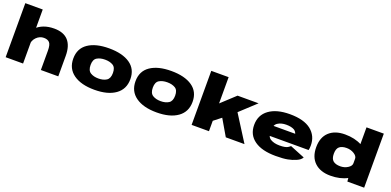

<svg xmlns="http://www.w3.org/2000/svg" viewBox="-0 -1699 5337 2621"><g transform="rotate(20 2668.5 -389.0)"><path d="M52.5 0H305.5V-785H52.5ZM564 0H817V-296.5Q817 -443 749 -518.8Q681 -594.5 543.5 -594.5Q377.5 -594.5 277.2 -494.5Q177 -394.5 177 -322L299.5 -259.5Q299.5 -332 346 -379.5Q392.5 -427 454.5 -427Q509.5 -427 536.8 -396.8Q564 -366.5 564 -280.5Z M1340.5 4Q1534.5 4 1644.8 -74.8Q1755 -153.5 1755 -299Q1755 -445.5 1644.8 -521.2Q1534.5 -597 1340.5 -597Q1147 -597 1036.5 -521.2Q926 -445.5 926 -299Q926 -153.5 1036.5 -74.8Q1147 4 1340.5 4ZM1340.5 -159.5Q1271 -159.5 1224.5 -188.5Q1178 -217.5 1178 -297.5Q1178 -377.5 1224.5 -405.2Q1271 -433 1340.5 -433Q1410.5 -433 1456.5 -405.2Q1502.5 -377.5 1502.5 -297.5Q1502.5 -217.5 1456.5 -188.5Q1410.5 -159.5 1340.5 -159.5Z M2244.5 4Q2438.5 4 2548.8 -74.8Q2659 -153.5 2659 -299Q2659 -445.5 2548.8 -521.2Q2438.5 -597 2244.5 -597Q2051 -597 1940.5 -521.2Q1830 -445.5 1830 -299Q1830 -153.5 1940.5 -74.8Q2051 4 2244.5 4ZM2244.5 -159.5Q2175 -159.5 2128.5 -188.5Q2082 -217.5 2082 -297.5Q2082 -377.5 2128.5 -405.2Q2175 -433 2244.5 -433Q2314.5 -433 2360.5 -405.2Q2406.5 -377.5 2406.5 -297.5Q2406.5 -217.5 2360.5 -188.5Q2314.5 -159.5 2244.5 -159.5Z M3110.5 -239.5 3250.5 0H3522L3279 -384ZM2754 0H3006V-151L3119.5 -239.5L3277 -371.5L3512.5 -589.5H3207L3006 -403.5V-785H2754Z M3975.5 6.5V-146Q3897.5 -146 3847 -176Q3796 -204 3796 -292Q3796 -380.5 3845.5 -412Q3895 -444.5 3969 -444.5Q4044 -444.5 4087.5 -419Q4113 -402 4124.5 -369.5H3774.5V-223.5H4372.5Q4379.5 -253 4379.5 -292Q4379.5 -429.5 4276 -513.5Q4171 -596.5 3968 -596.5Q3774.5 -596.5 3665.5 -516.5Q3556 -436.5 3556 -292.5Q3556 -149 3666.5 -71Q3775 6.5 3975.5 6.5ZM3975.5 -146V6.5Q4086 6.5 4149 -6Q4211 -17.5 4268 -43Q4324.5 -67.5 4344 -105.5L4129 -192.5Q4110 -176 4093 -166Q4075.5 -156.5 4048.5 -151.5Q4022 -146 3975.5 -146Z M5016.5 0H5260.5V-785H5009V-79.5ZM4769.5 4Q4911 4 5014.2 -51.5Q5117.5 -107 5117.5 -156L5009 -262Q5009 -223.5 4960.8 -193Q4912.5 -162.5 4852 -162.5Q4784.5 -162.5 4748.5 -192.2Q4712.5 -222 4712.5 -295Q4712.5 -368 4748.5 -397.8Q4784.5 -427.5 4852 -427.5Q4912.5 -427.5 4960.8 -397.5Q5009 -367.5 5009 -329L5117.5 -434Q5117.5 -483 5014.2 -538.8Q4911 -594.5 4769.5 -594.5Q4622.5 -594.5 4539.2 -517.2Q4456 -440 4456 -296.5Q4456 -153.5 4539.2 -74.8Q4622.5 4 4769.5 4Z"/></g></svg>

Font: Anybody Expanded Black
Style: Regular
Weight: 900
Width: 7
Designer: Tyler Finck
Foundry: Etcetera Type Company
Version: Version 1.113;gftools[0.9.25]